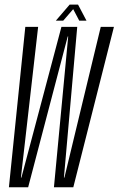

<svg xmlns="http://www.w3.org/2000/svg" viewBox="-20 -788 500 808"><path d="M17.5 0H98.5L265 -634.5H267L207 0H288.5L459.5 -675H404L251 -40.5H249L305 -675H238.5L70 -40.5H68L140.5 -675H86.5ZM215 -701H246L288 -749.5L313.5 -701H344L308.5 -768.5H273Z"/></svg>

Font: Anybody ExtraCondensed Light
Style: Italic
Weight: 300
Width: 2
Italic angle: -10°
Version: Version 1.113;gftools[0.9.25]